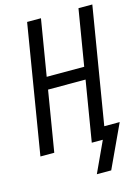

<svg xmlns="http://www.w3.org/2000/svg" viewBox="-134 -809 768 1058"><g transform="rotate(-15 250.5 -280.0)"><path d="M365 175H283L364 0H301L358 -345H144L87 0H8L129 -735H208L155 -415H369L422 -735H501L391 -70H479Z"/></g></svg>

Font: Iosevka Curly
Style: Italic
Weight: 400
Italic angle: -9°
Monospace: yes
Designer: Belleve Invis
Foundry: Belleve Invis
Version: Version 22.1.2; ttfautohint (v1.8.4)